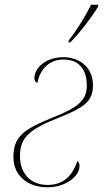

<svg xmlns="http://www.w3.org/2000/svg" viewBox="-20 -786 462 816"><path d="M272 -614 271 -606H279C321 -649 371 -714 397 -758V-766H367C340 -711 305 -656 272 -614ZM182 10C258 10 318 -36 318 -81C318 -94 312 -99 309 -102C285 -31 243 0 182 0C112 0 65 -47 65 -121C65 -188 87 -228 211 -278C336 -328 375 -351 375 -425C375 -504 312 -543 251 -543C170 -543 126 -494 126 -454C126 -443 132 -435 139 -434C151 -494 190 -533 251 -533C327 -533 349 -475 349 -424C349 -361 315 -331 208 -288C84 -238 37 -208 37 -118C37 -41 96 10 182 10Z"/></svg>

Font: Noto Serif Display Thin
Style: Italic
Weight: 100
Italic angle: -12°
Designer: Monotype Design Team
Foundry: Monotype Imaging Inc.
Version: Version 2.009